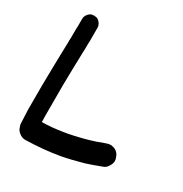

<svg xmlns="http://www.w3.org/2000/svg" viewBox="-180 -901 1017 1065"><g transform="rotate(30 328.0 -368.0)"><path d="M75.2 -5.9C80.1 2.9 88.9 10.7 99.6 17.6C109.4 23.4 119.1 26.4 129.9 26.4H131.8C168 25.4 203.1 23.4 237.3 20.5C272.5 17.6 307.6 12.7 342.8 6.8C365.2 2.9 388.7 -2 411.1 -7.8L478.5 -25.4C485.4 -27.3 492.2 -29.3 499 -32.2C505.9 -34.2 512.7 -36.1 519.5 -39.1C529.3 -42 539.1 -45.9 548.8 -49.8C558.6 -52.7 568.4 -56.6 578.1 -60.5C588.9 -63.5 597.7 -70.3 605.5 -81.1C612.3 -90.8 617.2 -100.6 619.1 -111.3C620.1 -114.3 620.1 -117.2 620.1 -120.1C620.1 -127.9 618.2 -135.7 614.3 -144.5C610.4 -156.2 603.5 -166 594.7 -172.9C585.9 -179.7 576.2 -183.6 564.5 -185.5C561.5 -186.5 558.6 -186.5 555.7 -186.5C546.9 -186.5 538.1 -184.6 530.3 -181.6C521.5 -178.7 513.7 -175.8 504.9 -172.9L479.5 -163.1C473.6 -161.1 467.8 -159.2 460.9 -157.2C455.1 -155.3 449.2 -153.3 442.4 -151.4C422.9 -145.5 403.3 -140.6 382.8 -135.7C362.3 -130.9 341.8 -126 321.3 -122.1C299.8 -118.2 278.3 -115.2 257.8 -112.3C236.3 -109.4 214.8 -107.4 192.4 -106.4C182.6 -105.5 172.9 -105.5 162.1 -105.5H161.1C160.2 -133.8 160.2 -162.1 160.2 -190.4V-263.7V-337.9C161.1 -374 161.1 -410.2 162.1 -446.3L165 -554.7C166 -566.4 166 -578.1 166 -589.8C166 -602.5 166 -614.3 167 -626V-712.9C167 -720.7 165 -728.5 160.2 -737.3C155.3 -745.1 149.4 -751 142.6 -755.9C135.7 -759.8 127 -761.7 118.2 -761.7C108.4 -761.7 99.6 -759.8 92.8 -755.9C85.9 -751 80.1 -745.1 75.2 -737.3C70.3 -728.5 68.4 -720.7 68.4 -712.9V-669.9C67.4 -655.3 67.4 -641.6 67.4 -627.9V-592.8C66.4 -580.1 66.4 -568.4 66.4 -556.6L63.5 -448.2L61.5 -338.9C60.5 -303.7 60.5 -268.6 60.5 -233.4V-127L64.5 -37.1C65.4 -30.3 67.4 -24.4 70.3 -17.6C71.3 -13.7 73.2 -9.8 75.2 -5.9Z"/></g></svg>

Font: Citrustime FakeCyr
Style: Regular
Weight: 400
Version: Version 1.1